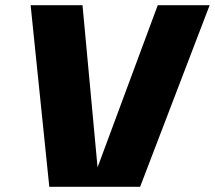

<svg xmlns="http://www.w3.org/2000/svg" viewBox="-20 -720 828 740"><path d="M170 0 98 -700H298L356 -75L588 -700H788L520 0Z"/></svg>

Font: Fivo Sans Modern Heavy
Style: Regular
Weight: 900
Designer: Alexander Slobzheninov
Foundry: Alexander Slobzheninov
Version: 1.0